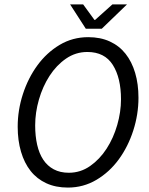

<svg xmlns="http://www.w3.org/2000/svg" viewBox="-20 -836 673 868"><path d="M287 12Q232 12 189.5 -7.5Q147 -27 118.5 -63Q90 -99 75 -150Q60 -201 60 -263Q60 -338 83.5 -410.5Q107 -483 149 -540.5Q191 -598 249.5 -633Q308 -668 379 -668Q434 -668 476.5 -648.5Q519 -629 547.5 -593Q576 -557 591 -506.5Q606 -456 606 -394Q606 -319 582.5 -246Q559 -173 517 -115.5Q475 -58 416 -23Q357 12 287 12ZM375 -601Q322 -601 278.5 -571Q235 -541 204 -493Q173 -445 156 -386Q139 -327 139 -269Q139 -221 148 -181.5Q157 -142 175.5 -114Q194 -86 223 -70.5Q252 -55 291 -55Q344 -55 387.5 -85.5Q431 -116 462 -164Q493 -212 510 -271Q527 -330 527 -387Q527 -484 490 -542.5Q453 -601 375 -601ZM440 -706H368L297 -816H356L407 -746H410L488 -816H554Z"/></svg>

Font: mr_Source Sans Pro
Style: Italic
Weight: 400
Italic angle: -11°
Designer: Paul D. Hunt
Foundry: Adobe Systems Incorporated
Version: Version 1.036;July 10, 2024;FontCreator 11.5.0.2430 64-bit